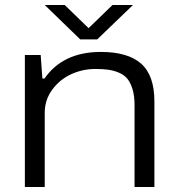

<svg xmlns="http://www.w3.org/2000/svg" viewBox="-20 -745 707 765"><path d="M158.2 -725.1H237.8L333 -632.8L428.2 -725.1H509.8L367.2 -587.9H299.8ZM79.1 0V-525.9H142.1L148.9 -432.1H157.2Q231 -538.1 381.8 -538.1Q489.3 -538.1 542.2 -491.5Q595.2 -444.8 595.2 -340.8V0H516.1V-326.2Q516.1 -362.8 508.1 -389.4Q500 -416 487.3 -431.4Q474.6 -446.8 453.4 -455.6Q432.1 -464.4 410.9 -467.3Q389.6 -470.2 359.9 -470.2Q309.1 -470.2 263.4 -449.2Q217.8 -428.2 188 -387.5Q158.2 -346.7 158.2 -295.9V0Z"/></svg>

Font: Archivo Expanded Light
Style: Regular
Weight: 300
Width: 7
Designer: Hector Gatti
Foundry: Omnibus-Type
Version: Version 2.001